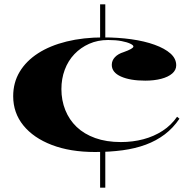

<svg xmlns="http://www.w3.org/2000/svg" viewBox="-20 -728 894 888"><path d="M443 -708H467V-544H443ZM443 -42H467V140H443ZM419 -25Q305 -25 220 -57.5Q135 -90 88 -148Q41 -206 41 -283Q41 -346 71 -396Q101 -446 156 -481.5Q211 -517 288 -536Q365 -555 458 -555Q526 -555 587 -546.5Q648 -538 695 -521Q742 -504 768.5 -480.5Q795 -457 795 -426Q795 -404 776.5 -388Q758 -372 725.5 -363.5Q693 -355 652 -355Q582 -355 539.5 -374Q497 -393 497 -428Q497 -448 511.5 -463.5Q526 -479 552 -487Q597 -503 597 -513Q597 -519 582.5 -526Q568 -533 542 -538Q516 -543 480 -543Q432 -543 392.5 -525.5Q353 -508 324 -477.5Q295 -447 279.5 -405.5Q264 -364 264 -316Q264 -264 282 -219Q300 -174 334.5 -141Q369 -108 420.5 -89.5Q472 -71 539 -71Q594 -71 643 -84Q692 -97 732 -123Q772 -149 799 -188L810 -179Q781 -136 742 -106.5Q703 -77 654.5 -59Q606 -41 547 -33Q488 -25 419 -25Z"/></svg>

Font: Kalnia SemiExpanded Medium
Style: Regular
Weight: 500
Width: 6
Designer: Frida Medrano
Foundry: Frida Medrano
Version: Version 1.105